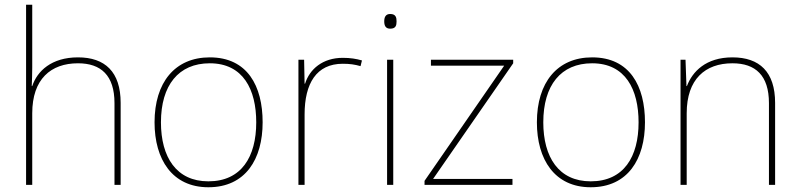

<svg xmlns="http://www.w3.org/2000/svg" viewBox="-20 -780 3374 810"><path d="M116 -496V-760H90V0H116V-302C116 -446 194 -513 309 -513C406 -513 463 -462 463 -345V0H489V-346C489 -477 423 -538 309 -538C197 -538 137 -480 116 -417H114C115 -446 116 -466 116 -496Z M1088 -264C1088 -417 1024 -538 865 -538C718 -538 632 -432 632 -264C632 -107 707 10 859 10C1016 10 1088 -109 1088 -264ZM659 -264C659 -420 733 -513 865 -513C1006 -513 1061 -402 1061 -264C1061 -119 999 -15 859 -15C724 -15 659 -117 659 -264Z M1426 -536C1341 -536 1286 -488 1267 -427H1265L1263 -528H1239V0H1265V-297C1265 -428 1315 -511 1426 -511C1456 -511 1476 -508 1501 -501L1507 -525C1483 -532 1458 -536 1426 -536Z M1626 -721C1606 -721 1601 -706 1601 -690C1601 -673 1606 -659 1626 -659C1650 -659 1653 -673 1653 -690C1653 -706 1650 -721 1626 -721ZM1639 -528H1613V0H1639Z M2142 0V-25H1807L2145 -513V-528H1798V-503H2107L1771 -17V0Z M2701 -264C2701 -417 2637 -538 2478 -538C2331 -538 2245 -432 2245 -264C2245 -107 2320 10 2472 10C2629 10 2701 -109 2701 -264ZM2272 -264C2272 -420 2346 -513 2478 -513C2619 -513 2674 -402 2674 -264C2674 -119 2612 -15 2472 -15C2337 -15 2272 -117 2272 -264Z M3070 -538C2958 -538 2901 -478 2878 -417H2876L2872 -528H2851V0H2877V-302C2877 -446 2955 -513 3070 -513C3167 -513 3224 -462 3224 -345V0H3250V-346C3250 -477 3184 -538 3070 -538Z"/></svg>

Font: Noto Sans Lao Thin
Style: Regular
Weight: 100
Designer: Monotype Design Team
Foundry: Monotype Imaging Inc.
Version: Version 2.003